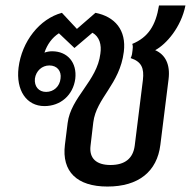

<svg xmlns="http://www.w3.org/2000/svg" viewBox="-20 -673 700 704"><path d="M374 11C488 11 556 -44 568 -142L598 -382C605 -437 586 -473 549 -489C590 -511 644 -573 660 -653H563C551 -579 523 -536 465 -512C468 -504 467 -497 466 -489C465 -479 464 -469 459 -460C499 -447 509 -423 504 -380L474 -139C468 -92 438 -68 385 -68C334 -68 306 -92 312 -139L322 -224C333 -314 419 -363 434 -483C444 -563 401 -612 330 -626L262 -567L207 -626C125 -604 60 -521 48 -425C38 -342 77 -284 143 -284C202 -284 248 -324 256 -384C263 -443 228 -485 171 -485C161 -485 151 -483 143 -480C153 -510 171 -535 196 -551L253 -497L319 -553C345 -538 353 -509 348 -476C336 -376 240 -317 228 -222L218 -142C206 -44 262 11 374 11ZM108 -385C112 -413 134 -433 161 -433C189 -433 206 -413 202 -385C199 -356 177 -336 149 -336C122 -336 105 -356 108 -385Z"/></svg>

Font: TPK Tissa Web Medium
Style: Italic
Weight: 500
Italic angle: -7°
Designer: Jacques Le Bailly, Suppakit Chalermlarp | Katatrad Co.,Ltd.
Foundry: Jacques Le Bailly, Cadson Demak Co.,Ltd.
Version: Version 5.000;Glyphs 3.1.2 (3151)